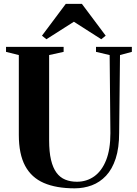

<svg xmlns="http://www.w3.org/2000/svg" viewBox="-20 -992 729 1020"><path d="M376.5 8.5Q279 8.5 213 -20Q147 -48.5 113.5 -111Q80 -173.5 80 -275.5V-699.5L12 -716.5V-743H318V-716.5L241 -699.5V-247Q241 -185 251 -142.8Q261 -100.5 280 -74.8Q299 -49 326.5 -37.8Q354 -26.5 388.5 -26.5Q440.5 -26.5 480.8 -55.2Q521 -84 543.8 -141.2Q566.5 -198.5 566.5 -284.5L562.5 -699.5L490 -716.5V-743H680.5V-716.5L617.5 -699.5L613 -287Q613 -206 594.5 -149.5Q576 -93 543.2 -58.2Q510.5 -23.5 467.8 -7.5Q425 8.5 376.5 8.5ZM226.5 -783.5 203 -802.5 329.5 -971.5H415L541.5 -802.5L518 -783.5L372.5 -876.5Z"/></svg>

Font: Merriweather 120pt
Style: Bold
Weight: 700
Designer: Eben Sorkin
Foundry: Eben Sorkin
Version: Version 2.100